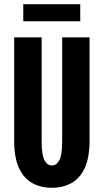

<svg xmlns="http://www.w3.org/2000/svg" viewBox="-20 -877 490 908"><path d="M225 11Q172.5 11 132.5 -11.2Q92.5 -33.5 69.8 -82.5Q47 -131.5 47 -212.5V-700H177V-207.5Q177 -145 190 -119.8Q203 -94.5 225 -94.5Q247.5 -94.5 260.8 -119.8Q274 -145 274 -207.5V-700H403.5V-212.5Q403.5 -131.5 380.8 -82.5Q358 -33.5 317.8 -11.2Q277.5 11 225 11ZM90 -776.5V-857H359.5V-776.5Z"/></svg>

Font: Trispace Condensed SemiBold
Style: Regular
Weight: 600
Width: 3
Designer: Tyler Finck
Foundry: Etcetera Type Company
Version: Version 1.210; ttfautohint (v1.8.3)